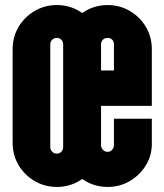

<svg xmlns="http://www.w3.org/2000/svg" viewBox="-20 -730 651 760"><path d="M205 10Q157 10 117 -13.5Q77 -37 53.5 -76.5Q30 -116 30 -165V-535Q30 -584 53.5 -623.5Q77 -663 117 -686.5Q157 -710 205 -710Q253 -710 293 -686.5Q333 -663 356.5 -623.5Q380 -584 380 -535V-165Q380 -116 356.5 -76.5Q333 -37 293 -13.5Q253 10 205 10ZM205 -122Q216 -122 223 -129.5Q230 -137 230 -147V-554Q230 -565 223 -572.5Q216 -580 205 -580Q194 -580 186.5 -572.5Q179 -565 179 -554V-147Q179 -137 186.5 -129.5Q194 -122 205 -122ZM406 10Q358 10 318 -13.5Q278 -37 254.5 -76.5Q231 -116 231 -165V-535Q231 -584 254.5 -623.5Q278 -663 318 -686.5Q358 -710 406 -710Q454 -710 494 -686.5Q534 -663 557.5 -623.5Q581 -584 581 -535V-311H380V-155Q380 -145 387.5 -137Q395 -129 406 -129Q417 -129 424 -137Q431 -145 431 -155V-260H581V-154Q579 -108 554.5 -71Q530 -34 491.5 -12Q453 10 406 10ZM380 -451H431V-555Q431 -566 424 -573Q417 -580 406 -580Q395 -580 387.5 -573Q380 -566 380 -555Z"/></svg>

Font: Vina Sans
Style: Regular
Weight: 400
Designer: Andree Nguyen
Foundry: Nguyen Type Foundry
Version: Version 1.002; ttfautohint (v1.8.4.7-5d5b);gftools[0.9.28]